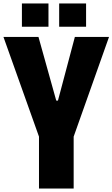

<svg xmlns="http://www.w3.org/2000/svg" viewBox="-21 -1004 652 1113"><path d="M205 89V-212L-1 -790H202L305 -421H315L413 -790H611L406 -212V89ZM106 -849V-984H260V-849ZM322 -849V-984H478V-849Z"/></svg>

Font: Farlight84_Sys_V01
Style: Bold
Weight: 700
Designer: Monotype Design Team, Nadine Chahine and Nizar Qandah
Foundry: Monotype Imaging Inc.
Version: Version 2.004;October 31, 2024;FontCreator 14.0.0.2814 64-bi